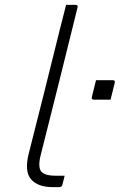

<svg xmlns="http://www.w3.org/2000/svg" viewBox="-20 -770 493 790"><path d="M224 -640Q231 -668 238 -695Q245 -722 252 -750H291Q302 -750 299 -739Q262 -588 224 -436.5Q186 -285 148 -134Q135 -85 149 -65Q163 -47 210 -47H246L237 -11Q236 -4 231.5 -2Q227 0 223 0H198Q136 0 108 -32Q80 -64 98 -137Q130 -262 161.5 -388.5Q193 -515 224 -640ZM435 -360H366Q355 -360 358 -371L375 -440H444Q455 -440 452 -429Z"/></svg>

Font: Recursive Sn Lnr St Lt
Style: Italic
Weight: 300
Italic angle: -15°
Version: Version 1.079;hotconv 1.0.112;makeotfexe 2.5.65598; ttfautoh